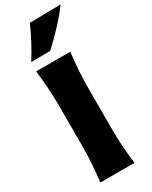

<svg xmlns="http://www.w3.org/2000/svg" viewBox="-275 -1155 958 1211"><g transform="rotate(-30 204.5 -549.5)"><path d="M64.5 0Q72.3 -64.9 76.7 -125.7Q81.1 -186.5 81.1 -263.2V-538.6Q81.1 -617.7 76.7 -680.4Q72.3 -743.2 64.5 -809.6H313Q304.7 -743.2 300.5 -680.4Q296.4 -617.7 296.4 -538.6V-263.2Q296.4 -186.5 300.5 -125.7Q304.7 -64.9 313 0ZM66.9 -876Q134.8 -984.4 183.1 -1094.7L409.2 -1098.6Q367.2 -1041.5 315.2 -985.8Q263.2 -930.2 206.1 -877.4Z"/></g></svg>

Font: Pinar-DS2-FD ExtraBold
Style: Regular
Weight: 800
Designer: Amin Abedi
Version: Version 3.000